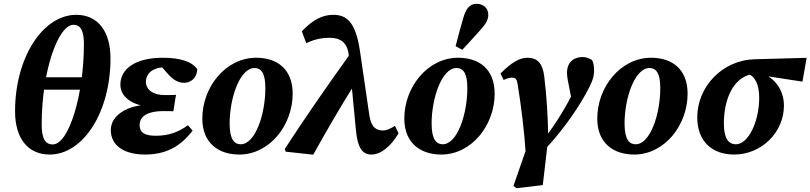

<svg xmlns="http://www.w3.org/2000/svg" viewBox="-20 -805 4301 1019"><path d="M243.7 15.2C420.9 15.2 566.4 -208.7 566.4 -495.2C566.4 -639.8 498.5 -726.3 385.1 -726.3C206.5 -726.3 59.9 -498.8 59.9 -213.8C59.9 -70.1 128.6 15.2 243.7 15.2ZM259.9 -38.5C218.3 -38.5 201.2 -72.8 201.2 -144.5C201.2 -424.1 287.7 -673.3 369.9 -673.3C409.1 -673.3 425.3 -640.6 425.3 -570.6C425.3 -303.7 346.2 -38.5 259.9 -38.5ZM138.3 -329.2H486.1V-395H138.3V-329.2Z M749.8 15.2C883.6 15.2 951.9 -47.9 1002.4 -111.3L977.7 -140.5C928.4 -104.6 876.4 -84.5 807.1 -84.5C749.5 -84.5 721.1 -100.7 721.1 -141.2C721.1 -189.9 766.6 -215.4 845.5 -215.4C867 -215.4 889.4 -215.4 900 -214.4L914 -301.5C890.1 -300.5 876.9 -300.5 851.4 -300.5C794 -300.5 754.5 -328.2 754.5 -370.7C754.5 -419.7 798.6 -447.4 848.4 -447.4C879.2 -447.4 905.6 -449 940.8 -441.1L935.8 -472.5L822.3 -467.5L872.6 -411.2C900.3 -380.2 926.9 -365.5 957 -365.5C989.1 -365.5 1025 -387 1026.7 -438C998.6 -478.8 934.7 -498.5 843.8 -498.5C704.3 -498.5 618.9 -443.4 618.9 -355.6C618.9 -291.7 679 -248.9 764.2 -239.4L764.7 -248.6C665.8 -248.3 568.1 -197.8 568.1 -114.9C568.1 -29.3 643.2 15.2 749.8 15.2Z M1250 15.2C1411.1 15.2 1533.3 -140.9 1533.3 -307.7C1533.3 -439.4 1449.7 -498.5 1339.6 -498.5C1177.6 -498.5 1053.8 -343 1053.8 -176C1053.8 -44.7 1140.5 15.2 1250 15.2ZM1257.4 -39.3C1224.3 -39.3 1198.7 -64.2 1198.7 -149.3C1198.7 -284.6 1253 -444.1 1330.8 -444.1C1365.1 -444.1 1388.3 -418.7 1388.3 -337.8C1388.3 -198.1 1334.9 -39.3 1257.4 -39.3Z M1496.6 0 1642.4 16C1711.1 -108 1780.5 -226.6 1853.7 -344.6L1837.5 -517.5C1719.4 -353.5 1603.7 -187.2 1491 -13.9L1496.6 0ZM1951.1 15.2C2000.6 15.2 2052.8 -26.3 2095.3 -97.2L2076.4 -136.8C2048.2 -119.6 2028.7 -112.5 2012.9 -112.5C1980.2 -112.5 1950.4 -125.3 1940.2 -193.5L1890.6 -533.2C1867.7 -689.1 1819.6 -726.3 1748.6 -726.3C1698.4 -726.3 1644.8 -706.1 1581.9 -638.8L1605.3 -575.8C1648.5 -596.7 1688.1 -604.4 1730.2 -604.4C1784.4 -604.4 1823.5 -581.1 1830.6 -514L1869.1 -113.5C1877.5 -24.1 1901 15.2 1951.1 15.2Z M2322 15.2C2483.1 15.2 2605.3 -140.9 2605.3 -307.7C2605.3 -439.4 2521.7 -498.5 2411.6 -498.5C2249.6 -498.5 2125.8 -343 2125.8 -176C2125.8 -44.7 2212.5 15.2 2322 15.2ZM2329.4 -39.3C2296.3 -39.3 2270.7 -64.2 2270.7 -149.3C2270.7 -284.6 2325 -444.1 2402.8 -444.1C2437.1 -444.1 2460.3 -418.7 2460.3 -337.8C2460.3 -198.1 2406.9 -39.3 2329.4 -39.3ZM2398 -560 2433.5 -540.7C2467.4 -576.7 2498.7 -610.9 2530.4 -647C2558.2 -677.5 2571.5 -700.5 2571.5 -727.1C2571.5 -762 2544.2 -784.8 2509.4 -784.8C2479.4 -784.8 2455 -767.8 2438.9 -710C2425.2 -664.1 2411.1 -609.5 2398 -560Z M2771.4 24.2 2847.1 14.1C2947.7 -87.8 3033.5 -207.4 3086.6 -302.8C3119.7 -361.8 3133 -395 3133 -427.5C3133 -457.6 3129.5 -473.1 3121.5 -487C3108.3 -494.9 3091.6 -502.2 3072.6 -502.2C3024.8 -502.2 2989.3 -475.4 2989.3 -418.2C2989.3 -393 2997.1 -362.9 3002 -336.2L3018.3 -249.6L3054.5 -373.8C3048.5 -361.9 3042 -351.2 3034.9 -338C2983 -236.9 2935.5 -155.2 2864.7 -63.8L2889.5 -73.9C2888.1 -187.1 2881 -298.3 2868.2 -401.5C2859.9 -466.6 2833.7 -498.5 2779.6 -498.5C2737.8 -498.5 2695.6 -474.4 2636.4 -415L2653 -380.6C2670.2 -388.5 2683.7 -393 2698.1 -393C2714.8 -393 2722.6 -386.2 2726.9 -360.2C2746.7 -237.3 2762.3 -113.8 2771.4 24.2ZM2722.1 193.8 2860.7 177.3 2886.9 -46.9 2776.1 -22.8 2704.9 182.2 2722.1 193.8Z M3346 15.2C3507.1 15.2 3629.3 -140.9 3629.3 -307.7C3629.3 -439.4 3545.7 -498.5 3435.6 -498.5C3273.6 -498.5 3149.8 -343 3149.8 -176C3149.8 -44.7 3236.5 15.2 3346 15.2ZM3353.4 -39.3C3320.3 -39.3 3294.7 -64.2 3294.7 -149.3C3294.7 -284.6 3349 -444.1 3426.8 -444.1C3461.1 -444.1 3484.3 -418.7 3484.3 -337.8C3484.3 -198.1 3430.9 -39.3 3353.4 -39.3Z M3876.3 15.2C4020.4 15.2 4140.6 -101.3 4140.6 -245.1C4140.6 -328.6 4086.7 -407.5 3993.3 -424L3947.6 -414.3C3987.1 -400.6 4009.3 -356.2 4009.3 -286.7C4009.3 -158 3950.8 -39.3 3885.9 -39.3C3844 -39.3 3821.8 -74.3 3821.8 -149.3C3821.8 -273.6 3867.9 -393 3973.4 -412.5L4018.7 -405.6L4238.8 -371.8L4261.1 -498L3985.4 -490.6C3811.9 -485.6 3680.5 -343.5 3680.5 -182.5C3680.5 -50.4 3763.8 15.2 3876.3 15.2Z"/></svg>

Font: Source Serif Variable
Style: Italic
Weight: 389
Italic angle: -12°
Designer: Frank Grießhammer
Foundry: Adobe Systems Incorporated
Version: Version 3.001;hotconv 1.0.111;makeotfexe 2.5.65597